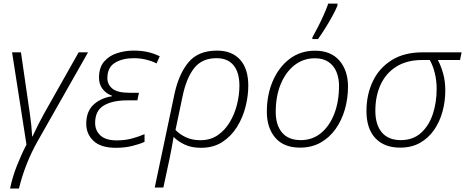

<svg xmlns="http://www.w3.org/2000/svg" viewBox="-20 -827 2633 1087"><path d="M37.1 240.2Q49.8 176.8 75.9 110.6Q102.1 44.4 129.9 -8.3L48.3 -530.8H98.6L149.4 -180.7Q153.8 -151.9 157.2 -117.9Q160.6 -84 162.1 -54.7H164.1Q178.7 -86.4 196.3 -121.1Q213.9 -155.8 229 -183.1L425.3 -530.8H478.5L195.3 -31.7Q156.7 36.1 129.9 105.2Q103 174.3 87.4 240.2Z M635.7 9.8Q550.8 9.8 509.5 -29.3Q468.3 -68.4 468.3 -126Q468.3 -195.8 509 -233.9Q549.8 -272 614.3 -282.2L614.7 -284.7Q581.1 -296.9 560.8 -323.2Q540.5 -349.6 540.5 -386.7Q540.5 -444.8 569.3 -478.3Q598.1 -511.7 643.1 -526.1Q688 -540.5 735.8 -540.5Q781.7 -540.5 817.4 -532.2Q853 -523.9 884.3 -508.3L866.2 -467.8Q842.8 -480.5 808.8 -489Q774.9 -497.6 737.3 -497.6Q673.8 -497.6 630.9 -471.7Q587.9 -445.8 587.9 -384.8Q587.9 -348.6 616.5 -325.2Q645 -301.8 711.9 -301.8H766.6L757.8 -258.8H700.7Q616.2 -258.8 567.4 -229.5Q518.6 -200.2 518.6 -131.3Q518.6 -87.9 548.6 -60.1Q578.6 -32.2 641.6 -32.2Q686 -32.2 724.4 -42.2Q762.7 -52.2 798.3 -67.4V-23.9Q772.5 -11.7 730 -1Q687.5 9.8 635.7 9.8Z M856 234.9 967.8 -294.9Q992.2 -408.7 1047.4 -474.6Q1102.5 -540.5 1208.5 -540.5Q1293 -540.5 1339.4 -489Q1385.7 -437.5 1385.7 -341.8Q1385.7 -284.2 1370.1 -222.7Q1354.5 -161.1 1321.8 -108.4Q1289.1 -55.7 1238.5 -22.9Q1188 9.8 1117.7 9.8Q1064.5 9.8 1026.1 -8.3Q987.8 -26.4 962.9 -51.8Q957 -16.6 951.2 13.9Q945.3 44.4 939 75.7L904.8 234.9ZM1114.7 -33.2Q1170.9 -33.2 1212.2 -61.3Q1253.4 -89.4 1280.8 -135.3Q1308.1 -181.2 1321.8 -235.4Q1335.4 -289.6 1335.4 -342.3Q1335.4 -416 1302.7 -456.8Q1270 -497.6 1205.1 -497.6Q1124 -497.6 1079.6 -441.7Q1035.2 -385.7 1013.7 -282.2L973.6 -91.3Q997.1 -66.4 1032.7 -49.8Q1068.4 -33.2 1114.7 -33.2Z M1678.7 8.8Q1586.4 8.8 1538.6 -47.1Q1490.7 -103 1490.7 -194.3Q1490.7 -290.5 1524.7 -368.9Q1558.6 -447.3 1619.9 -493.7Q1681.2 -540 1763.2 -540Q1853.5 -540 1901.9 -483.6Q1950.2 -427.2 1950.2 -336.9Q1950.2 -269.5 1932.4 -207.5Q1914.6 -145.5 1879.9 -96.7Q1845.2 -47.9 1794.7 -19.5Q1744.1 8.8 1678.7 8.8ZM1683.1 -33.7Q1748.5 -33.7 1797.1 -73.5Q1845.7 -113.3 1872.6 -182.9Q1899.4 -252.4 1899.4 -341.3Q1899.4 -384.3 1885 -419.7Q1870.6 -455.1 1840.1 -476.1Q1809.6 -497.1 1762.7 -497.1Q1697.8 -497.1 1647.7 -458.3Q1597.7 -419.4 1569.3 -350.8Q1541 -282.2 1541 -192.9Q1541 -119.1 1576.9 -76.4Q1612.8 -33.7 1683.1 -33.7ZM1748.5 -606V-615.2Q1762.7 -640.6 1779.8 -673.8Q1796.9 -707 1812.5 -741.9Q1828.1 -776.9 1838.4 -806.6H1890.6V-795.4Q1879.9 -769 1861.1 -734.9Q1842.3 -700.7 1820.8 -666.3Q1799.3 -631.8 1780.3 -606Z M2245.6 8.8Q2154.8 8.8 2104.7 -45.2Q2054.7 -99.1 2054.7 -198.2Q2054.7 -291 2090.6 -366.5Q2126.5 -441.9 2197.3 -486.3Q2268.1 -530.8 2372.6 -530.8H2593.3L2584.5 -487.3H2459Q2476.1 -455.1 2488.5 -412.1Q2501 -369.1 2501 -314.5Q2501 -253.9 2485.4 -196Q2469.7 -138.2 2438 -92Q2406.2 -45.9 2358.4 -18.6Q2310.5 8.8 2245.6 8.8ZM2249 -33.7Q2317.9 -33.7 2363 -74.2Q2408.2 -114.7 2430.2 -180.7Q2452.1 -246.6 2452.1 -323.2Q2452.1 -369.6 2441.9 -412.1Q2431.6 -454.6 2413.1 -487.3H2370.6Q2283.7 -487.3 2224.4 -450.2Q2165 -413.1 2135 -348.1Q2105 -283.2 2105 -199.7Q2105 -121.1 2141.8 -77.4Q2178.7 -33.7 2249 -33.7Z"/></svg>

Font: Open Sans Light
Style: Italic
Weight: 300
Italic angle: -12°
Designer: Monotype Design Team
Foundry: Monotype Imaging Inc.
Version: Version 3.003; ttfautohint (v1.8.4)